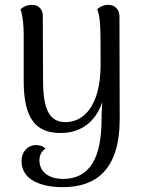

<svg xmlns="http://www.w3.org/2000/svg" viewBox="-20 -541 587 794"><path d="M474 -473C474 -503 454 -521 428 -521C405 -521 390 -510 382 -503C396 -465 396 -431 396 -274C396 -100 324 -36 251 -36C183 -36 158 -90 158 -211L157 -476C157 -504 138 -521 112 -521C90 -521 76 -512 65 -503C75 -473 78 -433 78 -395V-201C79 -47 131 9 230 9C317 9 376 -39 403 -119C401 -94 400 -68 400 -48C400 114 350 199 240 199C192 199 143 177 143 121C143 108 148 86 168 74C160 64 146 59 129 59C93 59 69 88 69 125C69 206 155 233 240 233C376 233 475 162 475 -49Z"/></svg>

Font: Arima Koshi
Style: Regular
Weight: 400
Designer: Joana Correia and Natanael Gama
Foundry: NDISCOVER
Version: Version 1.019;PS 001.019;hotconv 1.0.88;makeotf.lib2.5.64775